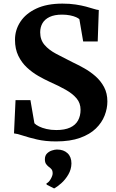

<svg xmlns="http://www.w3.org/2000/svg" viewBox="-20 -772 642 1063"><path d="M290.5 11Q231 11 185 0.2Q139 -10.5 107 -21.2Q75 -32 57.5 -33.5L66 -217.5H148.5L170.5 -89.5Q179 -80.5 196 -72Q213 -63.5 237.5 -57.8Q262 -52 291.5 -52Q338.5 -52 368.2 -65.8Q398 -79.5 412 -105Q426 -130.5 426 -164Q426 -201 404.2 -227Q382.5 -253 344.2 -274.8Q306 -296.5 255 -319Q225.5 -332.5 192.2 -351.5Q159 -370.5 129.5 -397.8Q100 -425 81.5 -463Q63 -501 63 -552Q63 -606 92.8 -651.5Q122.5 -697 181 -724.5Q239.5 -752 325.5 -752Q366.5 -752 398.8 -747Q431 -742 455.8 -735.5Q480.5 -729 498.2 -723.2Q516 -717.5 527 -716.5L521 -542.5H440.5L419.5 -665.5Q414.5 -671 401 -677Q387.5 -683 367.5 -687Q347.5 -691 323.5 -691Q281.5 -691 254.8 -678.2Q228 -665.5 215.2 -643.5Q202.5 -621.5 202.5 -593Q202.5 -551.5 226.5 -523.5Q250.5 -495.5 291 -474Q331.5 -452.5 379.5 -428.5Q411.5 -413.5 445.5 -394.5Q479.5 -375.5 508.8 -349.8Q538 -324 556.2 -289.8Q574.5 -255.5 574.5 -210Q574.5 -171.5 559.2 -132.2Q544 -93 511 -60.8Q478 -28.5 423.5 -8.8Q369 11 290.5 11ZM375.5 133Q375 166 358.2 194.5Q341.5 223 319 242.8Q296.5 262.5 280.5 271H279L238.5 250.5L237 243.5Q250.5 237.5 261 218.8Q271.5 200 271.5 188Q271.5 172.5 265 165Q258.5 157.5 251 152.5Q243 146.5 235.8 137Q228.5 127.5 228.5 110Q228.5 89.5 240.2 77.8Q252 66 267.8 61Q283.5 56 294 56H297Q332 56 353.8 76.2Q375.5 96.5 375.5 133Z"/></svg>

Font: Merriweather 20pt
Style: Bold
Weight: 700
Version: Version 2.100